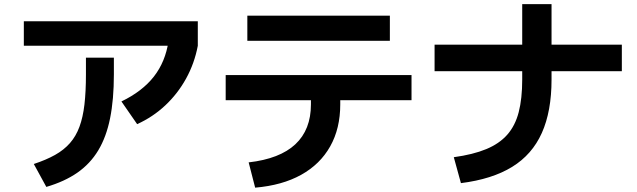

<svg xmlns="http://www.w3.org/2000/svg" viewBox="-20 -835 3040 916"><path d="M141.3 -52.6Q200 -72 242.5 -95.8Q285 -119.6 313.7 -152.3Q342.4 -185 359 -230Q375.7 -275 382.9 -336.5Q390 -398 390 -480V-560H523.3V-480Q523.3 -360.7 505.3 -271.2Q487.3 -181.7 448.8 -117.7Q410.3 -53.7 349.1 -11.2Q288 31.3 201 56.7ZM93.7 -616.7V-733.7H923.7V-616.7ZM559.3 -351Q659 -399 714.2 -469.8Q769.4 -540.7 783.7 -638L923.7 -616.7Q907.7 -532.4 867.7 -460Q827.7 -387.7 768.5 -332.2Q709.3 -276.7 634.3 -242.7Z M1166.3 -60.3Q1315 -77.3 1389.2 -146.8Q1463.4 -216.3 1463.4 -337V-357H1056.7V-477H1943.3V-357H1603.3V-337Q1603.3 -222 1555.3 -136.7Q1507.3 -51.3 1416.8 -1Q1326.3 49.3 1197.3 60.3ZM1160 -640.4V-760.3H1840V-640.4Z M2145 -85Q2237 -97.6 2299.5 -123.5Q2362 -149.3 2400 -192.3Q2438 -235.3 2454.7 -300Q2471.4 -364.7 2471.4 -455.4V-815.3H2611.3V-455.4Q2611.3 -304 2565 -200.7Q2518.6 -97.3 2423.1 -38.7Q2327.7 20 2179 38.7ZM2053.3 -495.4V-622H2946.7V-495.4Z"/></svg>

Font: M PLUS 2 Thin
Style: Regular
Weight: 100
Designer: Coji Morishita
Foundry: UNDERFOREST DESIGN
Version: Version 1.001